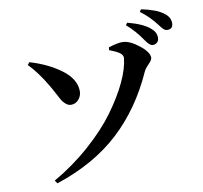

<svg xmlns="http://www.w3.org/2000/svg" viewBox="-96 -959 1191 1128"><g transform="rotate(-10 500.0 -395.0)"><path d="M849.6 -637.7Q830.1 -637.7 804.7 -676.8Q764.6 -736.3 713.9 -779.3L723.6 -793Q819.3 -767.6 858.4 -731.4Q886.7 -708 886.7 -674.8Q886.7 -658.2 876.5 -647.9Q866.2 -637.7 849.6 -637.7ZM950.2 -710Q936.5 -710 926.8 -719.2Q917 -728.5 900.4 -751Q863.3 -800.8 807.6 -842.8L817.4 -856.4Q907.2 -837.9 948.2 -806.6Q983.4 -781.2 983.4 -745.1Q983.4 -710 950.2 -710ZM775.4 -491.2Q683.6 -286.1 534.2 -147.9Q384.8 -9.8 156.2 65.4L143.6 46.9Q261.7 -20.5 361.8 -109.4Q461.9 -198.2 525.4 -285.2Q588.9 -372.1 626 -451.2Q663.1 -530.3 668.9 -590.8Q670.9 -607.4 654.3 -621.1Q637.7 -634.8 590.8 -652.3L592.8 -668.9Q651.4 -687.5 679.7 -685.5Q720.7 -683.6 773.9 -641.6Q827.1 -599.6 827.1 -566.4Q827.1 -552.7 805.2 -530.8Q783.2 -508.8 775.4 -491.2ZM210.9 -506.8Q160.2 -593.8 105.5 -649.4L117.2 -664.1Q226.6 -631.8 302.7 -574.7Q378.9 -517.6 379.9 -446.3Q379.9 -417 361.3 -396Q342.8 -375 316.4 -375Q299.8 -375 285.2 -387.2Q270.5 -399.4 262.2 -413.6Q253.9 -427.7 237.8 -458.5Q221.7 -489.3 210.9 -506.8Z"/></g></svg>

Font: GenYoMin TW TTF Bold
Style: Regular
Weight: 700
Version: Version 1.300